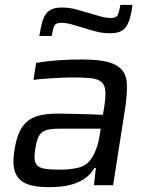

<svg xmlns="http://www.w3.org/2000/svg" viewBox="-20 -763 608 791"><path d="M181 8Q140 8 110 1Q80 -6 62 -23Q44 -40 38 -68.5Q32 -97 39 -140Q45 -183 57 -212.5Q69 -242 89.5 -260.5Q110 -279 141.5 -287Q173 -295 218 -295Q229 -295 250.5 -294.5Q272 -294 298.5 -293.5Q325 -293 352.5 -292Q380 -291 404 -290L409 -320Q416 -364 414 -388.5Q412 -413 397.5 -425.5Q383 -438 353.5 -441Q324 -444 274 -444Q257 -444 235.5 -443Q214 -442 192 -440.5Q170 -439 150.5 -437.5Q131 -436 118 -434L129 -504Q169 -511 217 -514.5Q265 -518 316 -518Q385 -518 424.5 -507.5Q464 -497 483 -474Q502 -451 503 -413Q504 -375 496 -320L446 0H367L375 -71H369Q353 -44 330.5 -28.5Q308 -13 282.5 -5Q257 3 231 5.5Q205 8 181 8ZM227 -64Q269 -64 302.5 -72Q336 -80 356 -109Q382 -147 391 -209L395 -233H231Q203 -233 184 -230Q165 -227 153.5 -218Q142 -209 135.5 -192Q129 -175 125 -148Q121 -121 123 -104.5Q125 -88 136 -79Q147 -70 169 -67Q191 -64 227 -64ZM526 -743Q522 -713 516 -691Q510 -669 500.5 -654.5Q491 -640 475 -633Q459 -626 433 -626Q403 -626 374.5 -633.5Q346 -641 318 -650Q295 -657 273.5 -663Q252 -669 232 -669Q210 -669 204 -657Q198 -645 193 -615H142Q147 -645 152.5 -667Q158 -689 168 -703.5Q178 -718 194 -725Q210 -732 236 -732Q266 -732 294.5 -724Q323 -716 351 -708Q374 -701 395.5 -695Q417 -689 437 -689Q459 -689 465 -701Q471 -713 476 -743Z"/></svg>

Font: Azeri Sans
Style: Italic
Weight: 400
Designer: Hector Gatti & Omnibus-Type (original fonts) / Cristiano Sobral (main changes and remastering)
Foundry: Omnibus-Type
Version: Version 0.07;August 21, 2020;FontCreator 13.0.0.2681 64-bit;